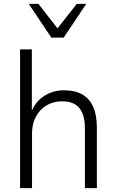

<svg xmlns="http://www.w3.org/2000/svg" viewBox="-20 -975 603 995"><path d="M84 0V-719H145V-386H139Q159 -444 205.5 -475.5Q252 -507 311 -507Q369 -507 406.5 -485.5Q444 -464 463 -421Q482 -378 482 -313V0H420V-309Q420 -355 408 -386Q396 -417 370.5 -433.5Q345 -450 302 -450Q256 -450 220.5 -428.5Q185 -407 165.5 -369.5Q146 -332 146 -285V0ZM246 -780 129 -955H179L278 -828L378 -955H427L310 -780Z"/></svg>

Font: Nunitoga
Style: Light
Weight: 300
Designer: Vernon Adams
Foundry: Vernon Adams
Version: Version 1.0